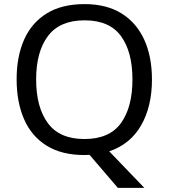

<svg xmlns="http://www.w3.org/2000/svg" viewBox="-20 -745 821 935"><path d="M720 -358Q720 -227 667.5 -135Q615 -43 512 -8L683 170H554L416 9Q410 9 403.5 9.5Q397 10 391 10Q280 10 206.5 -36Q133 -82 97 -165Q61 -248 61 -359Q61 -469 97 -551Q133 -633 206.5 -679Q280 -725 392 -725Q499 -725 572 -679.5Q645 -634 682.5 -551.5Q720 -469 720 -358ZM156 -358Q156 -223 213 -145.5Q270 -68 391 -68Q513 -68 569 -145.5Q625 -223 625 -358Q625 -493 569 -569.5Q513 -646 392 -646Q271 -646 213.5 -569.5Q156 -493 156 -358Z"/></svg>

Font: Noto Sans Sundanese
Style: Regular
Weight: 400
Designer: Monotype Design Team (Regular), Sérgio L. Martins (other weights)
Foundry: Monotype Imaging Inc.
Version: Version 2.003